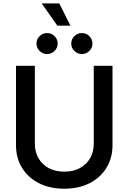

<svg xmlns="http://www.w3.org/2000/svg" viewBox="-20 -1123 772 1154"><path d="M366.7 11.2Q278.8 11.2 213.6 -22.2Q148.4 -55.7 112.3 -114.7Q76.2 -173.8 76.2 -250V-727.5H189.5V-259.3Q189.5 -210.4 210.9 -172.6Q232.4 -134.8 272.2 -113Q312 -91.3 366.7 -91.3Q421.4 -91.3 460.9 -113Q500.5 -134.8 522 -172.6Q543.5 -210.4 543.5 -259.3V-727.5H656.2V-250Q656.2 -173.8 620.1 -114.7Q584 -55.7 519 -22.2Q454.1 11.2 366.7 11.2ZM472.2 -798.3Q445.8 -798.3 427 -816.9Q408.2 -835.4 408.2 -861.3Q408.2 -887.2 427 -905.8Q445.8 -924.3 472.2 -924.3Q498.5 -924.3 517.1 -905.8Q535.6 -887.2 535.6 -861.3Q535.6 -835.4 517.1 -816.9Q498.5 -798.3 472.2 -798.3ZM263.2 -798.3Q236.8 -798.3 218 -816.9Q199.2 -835.4 199.2 -861.3Q199.2 -887.2 218 -905.8Q236.8 -924.3 263.2 -924.3Q289.6 -924.3 308.1 -905.8Q326.7 -887.2 326.7 -861.3Q326.7 -835.4 308.1 -816.9Q289.6 -798.3 263.2 -798.3ZM324.7 -968.8 230.5 -1102.5H336.4L403.3 -968.8Z"/></svg>

Font: V-Inter
Style: Medium-500
Weight: 500
Designer: Rasmus Andersson
Foundry: rsms
Version: Version 4.000;git-4146feb